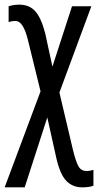

<svg xmlns="http://www.w3.org/2000/svg" viewBox="-23 -564 423 824"><path d="M60 -544Q35 -544 14 -537V-469Q27 -474 44 -474Q76 -474 96 -396L151 -172L-3 240H83L180 -60L218 111Q234 183 261 211.5Q288 240 330 240Q360 240 378 233V165Q363 170 349 170Q326 170 314.5 151Q303 132 290 79L232 -167L369 -537H286L202 -278L171 -421Q154 -487 128.5 -515.5Q103 -544 60 -544Z"/></svg>

Font: Noto Sans Display Condensed
Style: Regular
Weight: 400
Width: 3
Designer: Monotype Design Team
Foundry: Monotype Imaging Inc.
Version: Version 1.900